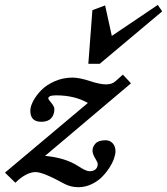

<svg xmlns="http://www.w3.org/2000/svg" viewBox="-73 -738 685 787"><path d="M289.1 -476.6 305.7 -696.3 357.9 -715.8 385.3 -590.8 573.7 -717.8 591.8 -691.4 335.9 -476.6ZM400.4 -117.7Q400.4 -105.5 394 -87.4Q387.7 -69.3 374.3 -48.8Q360.8 -28.3 343.3 -11Q325.7 6.3 300.5 17.8Q275.4 29.3 248.5 29.3Q216.8 29.3 190.4 15.1Q103.5 -32.7 72.8 -32.7Q53.7 -32.7 31.5 -20.8Q9.3 -8.8 -9.8 11.2L-52.7 -30.3L287.1 -315.9Q233.4 -347.2 156.7 -347.2Q125 -347.2 125 -334.5Q125 -330.6 137.5 -315.9Q149.9 -301.3 149.9 -290.5Q149.9 -268.1 136.7 -253.4Q123.5 -238.8 96.2 -238.8Q51.3 -238.8 51.3 -284.2Q51.3 -301.3 63 -323.7Q74.7 -346.2 95.7 -367.9Q116.7 -389.6 150.9 -404.8Q185.1 -419.9 224.1 -419.9Q252.4 -419.9 295.4 -405.8Q336.9 -392.1 361.3 -392.1Q385.7 -392.1 399.4 -404.3L430.7 -432.1L463.9 -396.5L111.8 -99.1Q193.8 -91.3 245.1 -58.6Q279.3 -36.1 293.5 -36.1Q309.6 -36.1 318.6 -43.9Q327.6 -51.8 327.6 -66.4Q327.6 -71.8 316.9 -89.6Q306.2 -107.4 306.2 -120.6Q306.2 -136.7 318.6 -149.9Q331.1 -163.1 359.9 -163.1Q377.9 -163.1 389.2 -150.4Q400.4 -137.7 400.4 -117.7Z"/></svg>

Font: Elstob 18pt ExtraBold
Style: Italic
Weight: 800
Italic angle: -20°
Designer: Peter S. Baker
Version: Version 1.015